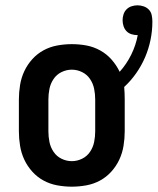

<svg xmlns="http://www.w3.org/2000/svg" viewBox="-20 -694 593 722"><path d="M250 8Q223 8 195.5 3Q168 -2 144 -15Q120 -28 101.5 -48.5Q83 -69 71.5 -93.5Q60 -118 55.5 -145.5Q51 -173 51 -200V-320Q51 -347 55.5 -374.5Q60 -402 71.5 -426.5Q83 -451 101.5 -471.5Q120 -492 144 -505Q168 -518 195.5 -523Q223 -528 250 -528Q278 -528 305 -523Q332 -518 356.5 -504.5Q381 -491 399.5 -470Q418 -449 430 -424Q456 -453 473.5 -488.5Q491 -524 498 -562H496Q485 -562 474 -565.5Q463 -569 455.5 -577Q448 -585 444.5 -596Q441 -607 441 -618Q441 -629 444.5 -640Q448 -651 456 -659Q464 -667 475 -670.5Q486 -674 497 -674Q509 -674 520.5 -670Q532 -666 540 -657.5Q548 -649 550.5 -637Q553 -625 553 -613Q553 -578 546 -544Q539 -510 525.5 -478.5Q512 -447 492 -418.5Q472 -390 447 -367Q448 -355 448.5 -343.5Q449 -332 449 -320V-200Q449 -173 444.5 -145.5Q440 -118 428.5 -93.5Q417 -69 398.5 -48.5Q380 -28 356 -15Q332 -2 304.5 3Q277 8 250 8ZM250 -88Q270 -88 288.5 -97Q307 -106 318.5 -123Q330 -140 334 -160Q338 -180 338 -200V-320Q338 -340 334 -360Q330 -380 318.5 -397Q307 -414 288.5 -423Q270 -432 250 -432Q230 -432 211.5 -423Q193 -414 181.5 -397Q170 -380 166 -360Q162 -340 162 -320V-200Q162 -180 166 -160Q170 -140 181.5 -123Q193 -106 211.5 -97Q230 -88 250 -88Z"/></svg>

Font: Iosevka Fixed
Style: Bold
Weight: 700
Monospace: yes
Designer: Belleve Invis
Foundry: Belleve Invis
Version: Version 32.3.0